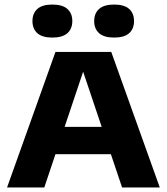

<svg xmlns="http://www.w3.org/2000/svg" viewBox="-20 -823 732 843"><path d="M11 0 223.5 -595H468.5L681.5 0H516L337 -532H353L174.5 0ZM181.5 -146 219 -266H472.5L509.5 -146ZM481 -658Q437 -658 415.2 -677.2Q393.5 -696.5 393.5 -730.5Q393.5 -764.5 415.2 -783.8Q437 -803 481 -803Q525.5 -803 547 -783.8Q568.5 -764.5 568.5 -730.5Q568.5 -696.5 547 -677.2Q525.5 -658 481 -658ZM210 -658Q165.5 -658 144 -677.2Q122.5 -696.5 122.5 -730.5Q122.5 -764.5 144 -783.8Q165.5 -803 210 -803Q254 -803 275.8 -783.8Q297.5 -764.5 297.5 -730.5Q297.5 -696.5 275.8 -677.2Q254 -658 210 -658Z"/></svg>

Font: Encode Sans SC SemiExpanded
Style: Bold
Weight: 700
Width: 6
Designer: Multiple Designers
Foundry: Impallari Type
Version: Version 3.002